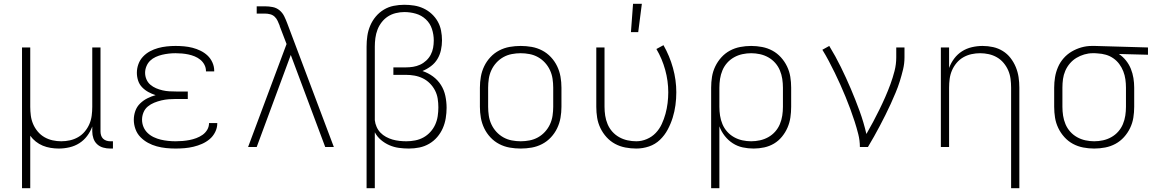

<svg xmlns="http://www.w3.org/2000/svg" viewBox="-20 -768 6040 1003"><path d="M95 215V-520H138V-210Q138 -187 141 -164Q144 -141 153 -120Q162 -99 177 -81Q192 -63 212 -51.5Q232 -40 254.5 -35Q277 -30 300 -30Q323 -30 345.5 -35Q368 -40 388 -51.5Q408 -63 423 -81Q438 -99 447 -120Q456 -141 459 -164Q462 -187 462 -210V-520H505V-81Q505 -71 508 -61Q511 -51 518 -44Q525 -37 535 -33.5Q545 -30 556 -30H570V8H556Q537 8 519 3Q501 -2 487.5 -14.5Q474 -27 468 -45Q462 -63 462 -81V-107Q452 -80 435 -57.5Q418 -35 394.5 -20Q371 -5 343 1.5Q315 8 287 8Q266 8 244.5 4.5Q223 1 203.5 -7Q184 -15 167 -28.5Q150 -42 138 -59V215Z M897 8Q872 8 847.5 5.5Q823 3 799 -3.5Q775 -10 753 -22Q731 -34 713.5 -52Q696 -70 687.5 -94Q679 -118 679 -142Q679 -166 687 -188.5Q695 -211 712 -227.5Q729 -244 750 -254.5Q771 -265 793 -271Q774 -277 755.5 -287Q737 -297 722.5 -312Q708 -327 701.5 -347Q695 -367 695 -388Q695 -411 703 -433Q711 -455 727 -472Q743 -489 763.5 -500Q784 -511 806 -517Q828 -523 851 -525.5Q874 -528 897 -528Q919 -528 941.5 -526Q964 -524 985.5 -518.5Q1007 -513 1027.5 -503Q1048 -493 1064 -478Q1080 -463 1089.5 -442Q1099 -421 1099 -399V-395H1056V-397Q1056 -414 1048 -429.5Q1040 -445 1026.5 -456Q1013 -467 997 -473.5Q981 -480 964.5 -483.5Q948 -487 931 -488.5Q914 -490 897 -490Q879 -490 861.5 -488Q844 -486 827 -482Q810 -478 793.5 -470.5Q777 -463 764.5 -451Q752 -439 745 -422Q738 -405 738 -388Q738 -370 745 -353.5Q752 -337 765.5 -325.5Q779 -314 795.5 -307Q812 -300 829.5 -296Q847 -292 864.5 -291Q882 -290 900 -290H961V-251H900Q880 -251 861 -249.5Q842 -248 823 -243.5Q804 -239 785.5 -231.5Q767 -224 752 -211.5Q737 -199 729.5 -180.5Q722 -162 722 -143Q722 -123 729.5 -105Q737 -87 751 -73.5Q765 -60 783 -51.5Q801 -43 820 -38.5Q839 -34 858.5 -32Q878 -30 897 -30Q915 -30 933.5 -31.5Q952 -33 970 -36.5Q988 -40 1005.5 -46.5Q1023 -53 1038 -63.5Q1053 -74 1062.5 -90Q1072 -106 1072 -125H1115V-123Q1115 -100 1104 -78Q1093 -56 1075 -41Q1057 -26 1035.5 -16.5Q1014 -7 991 -1.5Q968 4 944.5 6Q921 8 897 8Z M1321 0H1276L1477 -538L1441 -632V-634Q1436 -646 1430.5 -658.5Q1425 -671 1415 -680.5Q1405 -690 1391.5 -693.5Q1378 -697 1365 -697H1321V-735H1365Q1385 -735 1405 -731Q1425 -727 1440.5 -714Q1456 -701 1465 -682.5Q1474 -664 1481 -645L1724 0H1679L1499 -481Z M1895 215V-525Q1895 -553 1899 -580.5Q1903 -608 1914 -634Q1925 -660 1943 -681.5Q1961 -703 1985 -717.5Q2009 -732 2036.5 -737.5Q2064 -743 2092 -743Q2118 -743 2143.5 -739Q2169 -735 2192.5 -724Q2216 -713 2235 -695.5Q2254 -678 2266.5 -656Q2279 -634 2284 -608.5Q2289 -583 2289 -557Q2289 -532 2283.5 -506.5Q2278 -481 2265 -459.5Q2252 -438 2231.5 -422.5Q2211 -407 2187 -397Q2217 -387 2242 -368.5Q2267 -350 2283.5 -324Q2300 -298 2306.5 -267Q2313 -236 2313 -205Q2313 -178 2308.5 -150.5Q2304 -123 2293 -98Q2282 -73 2264 -52Q2246 -31 2222 -17Q2198 -3 2171 2.5Q2144 8 2116 8Q2090 8 2064 4.5Q2038 1 2014 -9.5Q1990 -20 1970 -37Q1950 -54 1938 -77V215ZM2103 -30Q2126 -30 2149 -34.5Q2172 -39 2192 -50Q2212 -61 2228 -78.5Q2244 -96 2253.5 -117Q2263 -138 2266.5 -161Q2270 -184 2270 -207Q2270 -230 2266.5 -252.5Q2263 -275 2252.5 -295.5Q2242 -316 2225.5 -332.5Q2209 -349 2188.5 -359Q2168 -369 2145.5 -373Q2123 -377 2100 -377H2035V-416H2100Q2119 -416 2138 -419Q2157 -422 2174.5 -430Q2192 -438 2206.5 -451.5Q2221 -465 2230 -482Q2239 -499 2242.5 -518Q2246 -537 2246 -556V-557Q2246 -587 2236.5 -616.5Q2227 -646 2204.5 -667Q2182 -688 2152.5 -696.5Q2123 -705 2092 -705Q2070 -705 2047.5 -699.5Q2025 -694 2006.5 -682Q1988 -670 1974 -652Q1960 -634 1952 -613Q1944 -592 1941 -569.5Q1938 -547 1938 -525V-140Q1940 -122 1947.5 -105Q1955 -88 1967.5 -75Q1980 -62 1996.5 -53Q2013 -44 2030.5 -39Q2048 -34 2066.5 -32Q2085 -30 2103 -30Z M2700 8Q2671 8 2642.5 3Q2614 -2 2588 -15.5Q2562 -29 2542 -50.5Q2522 -72 2509.5 -98Q2497 -124 2492 -152.5Q2487 -181 2487 -210V-310Q2487 -339 2492 -367.5Q2497 -396 2509.5 -422Q2522 -448 2542 -469.5Q2562 -491 2588 -504.5Q2614 -518 2642.5 -523Q2671 -528 2700 -528Q2729 -528 2757.5 -523Q2786 -518 2812 -504.5Q2838 -491 2858 -469.5Q2878 -448 2890.5 -422Q2903 -396 2908 -367.5Q2913 -339 2913 -310V-210Q2913 -181 2908 -152.5Q2903 -124 2890.5 -98Q2878 -72 2858 -50.5Q2838 -29 2812 -15.5Q2786 -2 2757.5 3Q2729 8 2700 8ZM2700 -30Q2723 -30 2746.5 -34.5Q2770 -39 2790.5 -50.5Q2811 -62 2827 -79.5Q2843 -97 2853 -118.5Q2863 -140 2866.5 -163.5Q2870 -187 2870 -210V-310Q2870 -333 2866.5 -356.5Q2863 -380 2853 -401.5Q2843 -423 2827 -440.5Q2811 -458 2790.5 -469.5Q2770 -481 2746.5 -485.5Q2723 -490 2700 -490Q2677 -490 2653.5 -485.5Q2630 -481 2609.5 -469.5Q2589 -458 2573 -440.5Q2557 -423 2547 -401.5Q2537 -380 2533.5 -356.5Q2530 -333 2530 -310V-210Q2530 -187 2533.5 -163.5Q2537 -140 2547 -118.5Q2557 -97 2573 -79.5Q2589 -62 2609.5 -50.5Q2630 -39 2653.5 -34.5Q2677 -30 2700 -30Z M3304 8Q3275 8 3246.5 2.5Q3218 -3 3193 -16.5Q3168 -30 3148.5 -51.5Q3129 -73 3116.5 -99Q3104 -125 3099.5 -153Q3095 -181 3095 -210V-520H3138V-210Q3138 -187 3141.5 -164Q3145 -141 3154 -119.5Q3163 -98 3178.5 -80.5Q3194 -63 3214.5 -51.5Q3235 -40 3258 -35Q3281 -30 3304 -30Q3332 -30 3359 -41.5Q3386 -53 3405.5 -73.5Q3425 -94 3437 -120Q3449 -146 3456.5 -173.5Q3464 -201 3467.5 -229.5Q3471 -258 3471 -286Q3471 -345 3455 -403Q3439 -461 3409 -512L3446 -532Q3478 -476 3495.5 -413Q3513 -350 3513 -286Q3513 -252 3508.5 -218.5Q3504 -185 3494 -153Q3484 -121 3468 -91Q3452 -61 3427.5 -37.5Q3403 -14 3370.5 -3Q3338 8 3304 8ZM3276 -600 3287 -748H3333L3314 -600Z M3695 215V-310Q3695 -339 3699.5 -367Q3704 -395 3716.5 -421Q3729 -447 3748.5 -468.5Q3768 -490 3793 -503.5Q3818 -517 3846.5 -522.5Q3875 -528 3904 -528Q3933 -528 3961.5 -522.5Q3990 -517 4015 -503.5Q4040 -490 4059.5 -468.5Q4079 -447 4091.5 -421Q4104 -395 4108.5 -367Q4113 -339 4113 -310V-210Q4113 -182 4109 -154.5Q4105 -127 4094 -101.5Q4083 -76 4065 -54Q4047 -32 4023.5 -18Q4000 -4 3972.5 2Q3945 8 3917 8Q3888 8 3860 2Q3832 -4 3808 -19.5Q3784 -35 3766 -58Q3748 -81 3738 -108V215ZM3904 -30Q3927 -30 3950 -35Q3973 -40 3993.5 -51.5Q4014 -63 4029.5 -80.5Q4045 -98 4054 -119.5Q4063 -141 4066.5 -164Q4070 -187 4070 -210V-310Q4070 -333 4066.5 -356Q4063 -379 4054 -400.5Q4045 -422 4029.5 -439.5Q4014 -457 3993.5 -468.5Q3973 -480 3950 -485Q3927 -490 3904 -490Q3881 -490 3858 -485Q3835 -480 3814.5 -468.5Q3794 -457 3778.5 -439.5Q3763 -422 3754 -400.5Q3745 -379 3741.5 -356Q3738 -333 3738 -310V-210Q3738 -187 3741.5 -164Q3745 -141 3754 -119.5Q3763 -98 3778.5 -80.5Q3794 -63 3814.5 -51.5Q3835 -40 3858 -35Q3881 -30 3904 -30Z M4472 0Q4472 -34 4463.5 -67.5Q4455 -101 4444.5 -133.5Q4434 -166 4422 -198.5Q4410 -231 4397 -262.5Q4384 -294 4370 -325.5Q4356 -357 4341 -387.5Q4326 -418 4310 -448.5Q4294 -479 4276 -508L4312 -528Q4345 -474 4372.5 -418Q4400 -362 4424.5 -304.5Q4449 -247 4470.5 -188Q4492 -129 4506 -68Q4524 -99 4541 -131Q4558 -163 4574 -195.5Q4590 -228 4604.5 -261Q4619 -294 4631.5 -328Q4644 -362 4653 -397Q4662 -432 4662 -468V-520H4705V-468Q4705 -436 4697.5 -405Q4690 -374 4680.5 -343.5Q4671 -313 4658.5 -283.5Q4646 -254 4633 -225Q4620 -196 4605.5 -167.5Q4591 -139 4576.5 -111Q4562 -83 4546 -55Q4530 -27 4514 0Z M5262 215V-310Q5262 -333 5259 -356Q5256 -379 5247 -400Q5238 -421 5223 -439Q5208 -457 5188 -468.5Q5168 -480 5145.5 -485Q5123 -490 5100 -490Q5077 -490 5054.5 -485Q5032 -480 5012 -468.5Q4992 -457 4977 -439Q4962 -421 4953 -400Q4944 -379 4941 -356Q4938 -333 4938 -310V0H4895V-520H4938V-413Q4948 -440 4965 -462.5Q4982 -485 5005.5 -500Q5029 -515 5057 -521.5Q5085 -528 5113 -528Q5141 -528 5168 -522Q5195 -516 5218.5 -501.5Q5242 -487 5259 -465Q5276 -443 5286.5 -417.5Q5297 -392 5301 -365Q5305 -338 5305 -310V215Z M5696 8Q5667 8 5638.5 2.5Q5610 -3 5585 -16.5Q5560 -30 5540.5 -51.5Q5521 -73 5508.5 -99Q5496 -125 5491.5 -153Q5487 -181 5487 -210V-310Q5487 -338 5491.5 -365Q5496 -392 5507 -417.5Q5518 -443 5536.5 -464Q5555 -485 5579 -499Q5603 -513 5629.5 -520.5Q5656 -528 5684 -528H5700L5977 -520V-482L5825 -486Q5846 -472 5862 -452Q5878 -432 5887.5 -408.5Q5897 -385 5901 -360Q5905 -335 5905 -310V-210Q5905 -181 5900.5 -153Q5896 -125 5883.5 -99Q5871 -73 5851.5 -51.5Q5832 -30 5807 -16.5Q5782 -3 5753.5 2.5Q5725 8 5696 8ZM5696 -30Q5719 -30 5742 -35Q5765 -40 5785.5 -51.5Q5806 -63 5821.5 -80.5Q5837 -98 5846 -119.5Q5855 -141 5858.5 -164Q5862 -187 5862 -210V-310Q5862 -332 5859 -353.5Q5856 -375 5848 -395.5Q5840 -416 5827 -433.5Q5814 -451 5796 -463.5Q5778 -476 5757 -482Q5736 -488 5714 -489L5700 -490H5688Q5666 -490 5644 -483.5Q5622 -477 5603 -465.5Q5584 -454 5569 -436.5Q5554 -419 5545 -398Q5536 -377 5533 -355Q5530 -333 5530 -310V-210Q5530 -187 5533.5 -164Q5537 -141 5546 -119.5Q5555 -98 5570.5 -80.5Q5586 -63 5606.5 -51.5Q5627 -40 5650 -35Q5673 -30 5696 -30Z"/></svg>

Font: Iosevka Aile Extralight
Style: Regular
Weight: 200
Designer: Belleve Invis
Foundry: Belleve Invis
Version: Version 31.1.0; ttfautohint (v1.8.4)